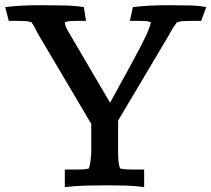

<svg xmlns="http://www.w3.org/2000/svg" viewBox="-25 -722 823 748"><path d="M547.9 -591.8Q553.2 -605 557.1 -615.5Q561 -626 563 -635.3Q553.7 -639.2 541.7 -639.9Q529.8 -640.6 515.1 -640.6H481L492.7 -694.3Q525.4 -698.2 559.6 -700Q593.8 -701.7 635.3 -701.7Q679.7 -701.7 716.3 -700.7Q752.9 -699.7 778.3 -694.3L758.8 -640.6H717.3Q703.1 -640.6 690.2 -639.9Q677.2 -639.2 664.6 -635.3Q659.2 -627.4 653.3 -619.6Q647.5 -611.8 642.6 -602.5Q641.6 -600.1 632.1 -583.7Q622.6 -567.4 607.7 -542.5Q592.8 -517.6 574.2 -486.3Q555.7 -455.1 536.6 -422.9Q491.7 -347.2 435.1 -252.4V-126.5Q435.1 -106 437 -91.6Q439 -77.1 442.4 -65.9Q453.1 -63 465.6 -62.3Q478 -61.5 492.2 -61.5H536.6V6.8Q498.5 2 465.1 1Q431.6 0 398.9 0Q354 0 312.7 1Q271.5 2 227.5 6.8V-61.5H271Q285.2 -61.5 297.6 -62Q310.1 -62.5 321.3 -65.9Q325.2 -77.1 327.1 -91.8Q329.1 -106.4 330.6 -125V-239.3L130.9 -576.7Q119.6 -595.2 112.8 -609.6Q106 -624 97.7 -635.3Q85.4 -639.2 72.5 -639.9Q59.6 -640.6 45.4 -640.6H9.3L-4.9 -694.3Q25.9 -698.2 60.1 -700Q94.2 -701.7 135.7 -701.7Q184.6 -701.7 226.3 -700.7Q268.1 -699.7 301.8 -694.3L310.1 -640.6H275.4Q260.7 -640.6 248.5 -639.9Q236.3 -639.2 227.5 -635.3Q228 -629.4 229.2 -624.8Q230.5 -620.1 232.7 -615Q234.9 -609.9 238.3 -603.8Q241.7 -597.7 247.1 -588.9L403.8 -321.8Q439.5 -385.7 469.2 -440.9Q481.9 -464.4 494.6 -487.8Q507.3 -511.2 518.1 -531.7Q528.8 -552.2 536.6 -568.1Q544.4 -584 547.9 -591.8Z"/></svg>

Font: Tienne
Style: Regular
Weight: 400
Designer: vernon adams
Foundry: vernon adams
Version: Version 1.001